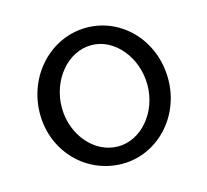

<svg xmlns="http://www.w3.org/2000/svg" viewBox="-79 -575 728 676"><g transform="rotate(-15 285.0 -237.0)"><path d="M290 -421C375 -421 445 -335 445 -235C445 -136 375 -52 290 -52C203 -52 133 -136 133 -235C133 -335 203 -421 290 -421ZM289 -485C159 -485 53 -373 53 -233C53 -95 159 11 289 11C417 11 521 -99 521 -236C521 -377 417 -485 289 -485Z"/></g></svg>

Font: Mint Spirit
Style: Regular
Weight: 400
Designer: HARENDAL Hirwen
Foundry: Arkandis Digital Foundry.
Version: Version 1.004;FFEdit